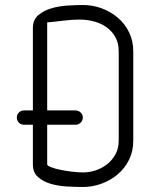

<svg xmlns="http://www.w3.org/2000/svg" viewBox="-20 -747 617 765"><path d="M77 -250Q63 -250 55 -258.5Q47 -267 47 -279Q47 -290 55 -298.5Q63 -307 77 -307H111V-635Q111 -668 132.5 -686.5Q154 -705 185 -714Q216 -723 250.5 -725Q285 -727 311 -727Q350 -727 386 -713.5Q422 -700 450 -676Q478 -652 494.5 -618Q511 -584 511 -543V-186Q511 -144 494 -110Q477 -76 448.5 -52Q420 -28 384 -15Q348 -2 311 -2Q281 -2 246 -4Q211 -6 181 -15Q151 -24 131 -42Q111 -60 111 -92V-250ZM168 -92Q168 -87 183 -81Q198 -75 220 -70.5Q242 -66 266.5 -63Q291 -60 311 -60Q338 -60 363.5 -69Q389 -78 409 -94.5Q429 -111 441 -134Q453 -157 453 -186V-543Q453 -576 439.5 -599.5Q426 -623 404.5 -638.5Q383 -654 355 -661.5Q327 -669 297 -669Q268 -669 235.5 -665Q203 -661 184 -659Q182 -659 176 -658.5Q170 -658 168 -658V-307H281Q293 -307 301.5 -298.5Q310 -290 310 -279Q310 -267 301.5 -258.5Q293 -250 281 -250H168Z"/></svg>

Font: VDS
Style: Thin
Weight: 100
Width: 0
Designer: artmaker
Foundry: artmaker
Version: Version 1.000 2012 initial release